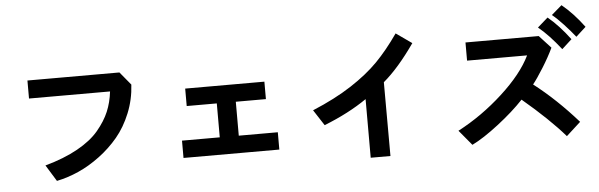

<svg xmlns="http://www.w3.org/2000/svg" viewBox="-54 -1080 4109 1316"><g transform="rotate(-5 2000.0 -422.0)"><path d="M150.4 -566.4V-690.4H783.2L857.4 -600.6Q851.6 -498 814 -405.8Q776.4 -313.5 719.7 -245.6Q663.1 -177.7 590.3 -123.5Q517.6 -69.3 442.9 -36.1Q368.2 -2.9 292 12.7L222.7 -99.6Q353.5 -135.7 447.3 -188Q541 -240.2 593.8 -303.2Q646.5 -366.2 672.9 -428.7Q699.2 -491.2 708 -566.4Z M1169.9 -68.4V-187.5H1429.7V-420.9H1222.7V-541H1767.6V-420.9H1560.5V-187.5H1829.1V-68.4Z M2083 -316.4Q2238.3 -380.9 2351.6 -454.6Q2464.8 -528.3 2540.5 -605.5Q2616.2 -682.6 2692.4 -792L2800.8 -715.8Q2687.5 -553.7 2583 -465.8L2584 42H2448.2V-361.3Q2322.3 -274.4 2153.3 -208Z M3063.5 -89.8Q3229.5 -176.8 3373.5 -308.6Q3517.6 -440.4 3577.1 -563.5H3164.1V-688.5H3668L3748 -601.6Q3717.8 -538.1 3673.8 -467.8Q3629.9 -397.5 3600.6 -361.3Q3753.9 -243.2 3899.4 -78.1L3800.8 11.7Q3692.4 -113.3 3512.7 -264.6Q3440.4 -187.5 3334.5 -105.5Q3228.5 -23.4 3150.4 14.6ZM3770.5 -824.2 3841.8 -885.7Q3920.9 -821.3 3993.2 -723.6L3924.8 -661.1Q3891.6 -703.1 3847.7 -750.5Q3803.7 -797.9 3770.5 -824.2ZM3668 -747.1 3739.3 -809.6Q3815.4 -747.1 3889.6 -647.5L3821.3 -585Q3740.2 -688.5 3668 -747.1Z"/></g></svg>

Font: Gothic A1 ExtraBold
Style: Regular
Weight: 800
Designer: HanYang I&C Co.,Ltd.
Foundry: HanYang I&C Co.,Ltd.
Version: Version 2.50